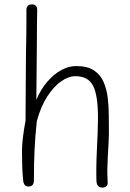

<svg xmlns="http://www.w3.org/2000/svg" viewBox="-20 -840 592 872"><path d="M100 -796Q100 -806 106 -813Q112 -820 125 -820Q137 -820 143 -813.5Q149 -807 149 -795Q148 -772 148 -738Q148 -704 147.5 -655Q147 -606 146.5 -539.5Q146 -473 145 -387Q165 -434 194.5 -468.5Q224 -503 258 -521.5Q292 -540 326 -540Q377 -540 407 -520Q437 -500 451 -466.5Q465 -433 469.5 -394Q474 -355 474 -318Q476 -232 472.5 -179Q469 -126 468 -87Q467 -68 467.5 -52Q468 -36 469 -12Q470 -1 463 5.5Q456 12 445 12Q432 12 425.5 4.5Q419 -3 418 -18Q417 -43 417.5 -80Q418 -117 420 -158Q422 -199 423.5 -237.5Q425 -276 425 -305Q425 -408 402.5 -451Q380 -494 323 -494Q291 -494 257.5 -470.5Q224 -447 194.5 -401.5Q165 -356 147 -289Q140 -223 137 -160.5Q134 -98 134 -21Q134 -7 128 0Q122 7 109 7Q98 7 92 -0.5Q86 -8 85 -23Q82 -53 81 -81Q80 -109 80 -134Q79 -174 84 -215Q89 -256 96 -292Q97 -397 97 -471.5Q97 -546 98 -597.5Q99 -649 99.5 -684.5Q100 -720 100 -746Q100 -772 100 -796Z"/></svg>

Font: Playpen Sans ExtraLight
Style: Regular
Weight: 250
Designer: Laura Meseguer, Veronika Burian, José Scaglione
Foundry: TypeTogether
Version: Version 1.001